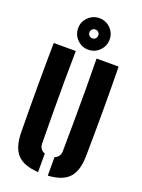

<svg xmlns="http://www.w3.org/2000/svg" viewBox="-191 -1133 908 1226"><g transform="rotate(20 263.5 -520.0)"><path d="M43 -191Q41 -342 41 -495.8Q41 -649.5 43 -800H193Q191 -699.5 190.8 -593Q190.5 -486.5 191.2 -380Q192 -273.5 193 -173Q193 -151.5 202.8 -137.5Q212.5 -123.5 231 -117V9Q132 3 88.2 -44Q44.5 -91 43 -191ZM297 9V-117Q315 -123.5 324.5 -137.8Q334 -152 334 -173Q335 -273.5 335.8 -380Q336.5 -486.5 336.2 -593Q336 -699.5 334 -800H484Q486.5 -649.5 486.5 -495.8Q486.5 -342 484 -191Q482.5 -91 439 -44Q395.5 3 297 9ZM264 -835Q220 -835 188.5 -866.5Q157 -898 157 -942Q157 -986.5 188.5 -1017.8Q220 -1049 264 -1049Q308.5 -1049 339.8 -1017.8Q371 -986.5 371 -942Q371 -898 339.8 -866.5Q308.5 -835 264 -835ZM264 -912Q277 -912 285.5 -920.8Q294 -929.5 294 -942Q294 -955 285.5 -963.5Q277 -972 264 -972Q251.5 -972 242.8 -963.5Q234 -955 234 -942Q234 -929.5 242.8 -920.8Q251.5 -912 264 -912Z"/></g></svg>

Font: Big Shoulders Stencil Text Thin Black
Style: Regular
Weight: 900
Version: Version 2.001